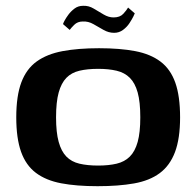

<svg xmlns="http://www.w3.org/2000/svg" viewBox="-20 -634 676 661"><path d="M316 7Q243 7 190.5 -3Q138 -13 103.5 -39Q69 -65 52.5 -111.5Q36 -158 36 -230Q36 -304 53.5 -350.5Q71 -397 106.5 -422.5Q142 -448 195.5 -458Q249 -468 321 -468Q393 -468 445.5 -458Q498 -448 532.5 -422Q567 -396 583.5 -349.5Q600 -303 600 -230Q600 -157 582.5 -110.5Q565 -64 530 -38Q495 -12 441.5 -2.5Q388 7 316 7ZM318 -64Q354 -64 381.5 -70.5Q409 -77 427 -95Q445 -113 454 -145.5Q463 -178 463 -230Q463 -283 454 -315.5Q445 -348 427 -366Q409 -384 381.5 -390.5Q354 -397 318 -397Q281 -397 253.5 -390.5Q226 -384 208.5 -366Q191 -348 182 -315.5Q173 -283 173 -230Q173 -178 182 -145.5Q191 -113 208.5 -95Q226 -77 253.5 -70.5Q281 -64 318 -64ZM373 -521Q354 -521 336.5 -531Q319 -541 301.5 -551Q284 -561 265 -560Q247 -560 235.5 -548.5Q224 -537 220 -531L197 -551Q197 -553 202 -562.5Q207 -572 215.5 -583.5Q224 -595 236.5 -604.5Q249 -614 266 -614Q285 -615 302.5 -604.5Q320 -594 337 -584Q354 -574 371 -574Q393 -574 404.5 -586.5Q416 -599 421 -608L444 -588Q444 -587 439 -577Q434 -567 425.5 -554Q417 -541 403.5 -531Q390 -521 373 -521Z"/></svg>

Font: Genos SemiBold
Style: Regular
Weight: 600
Designer: Robert E. Leuschke
Foundry: Robert E. Leuschke
Version: Version 1.010